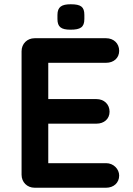

<svg xmlns="http://www.w3.org/2000/svg" viewBox="-20 -879 621 899"><path d="M81 -639V-61C81 -26 107 0 142 0H477C512 0 538 -23 538 -57C538 -87 512 -115 477 -115H206V-300H432C467 -300 493 -322 493 -356C493 -391 467 -415 432 -415H206V-585H477C512 -585 538 -607 538 -641C538 -676 512 -700 477 -700H142C107 -700 81 -674 81 -639ZM375 -790V-809C375 -847 359 -859 311 -859C269 -859 249 -847 249 -809V-790C249 -753 266 -740 310 -740C356 -740 375 -751 375 -790Z"/></svg>

Font: Hotpoint
Style: Bold
Weight: 700
Designer: Andrew Paglinawan, Luciano Perondi, Riccardo Olocco
Foundry: CAST Cooperativa Anonima Servizi Tipografici
Version: Version 1.000;PS 2.1;hotconv 16.6.51;makeotf.lib2.5.65220